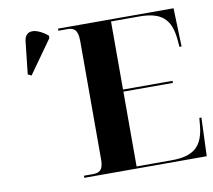

<svg xmlns="http://www.w3.org/2000/svg" viewBox="-80 -814 1004 905"><g transform="rotate(-10 422.5 -361.5)"><path d="M91 -518 204 -677V-689C150 -733 97 -738 91 -681L74 -526ZM252 0H838L845 -184H835L832 -151C823 -49 778 -10 672 -10H504V-368H741V-378H504V-704H638C745 -704 789 -665 798 -564L801 -530H811L805 -714H252V-704H294C323 -704 345 -696 345 -639V-70C345 -17 322 -10 294 -10H252Z"/></g></svg>

Font: Noto Serif Display
Style: Bold
Weight: 700
Designer: Monotype Design Team
Foundry: Monotype Imaging Inc.
Version: Version 2.009